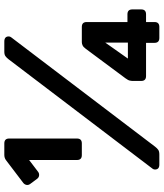

<svg xmlns="http://www.w3.org/2000/svg" viewBox="44 -784 740 867"><g transform="rotate(-90 413.5 -350.0)"><path d="M147 -350Q125 -350 125 -372V-588L71 -547Q64 -542 55 -543Q46 -544 40 -552L17 -583Q11 -591 12.5 -599.5Q14 -608 21 -614L125 -693Q135 -700 148 -700H200Q222 -700 222 -678V-372Q222 -350 200 -350ZM104 0Q82 0 82 -20Q82 -26 86 -31L580 -681Q587 -690 594 -695Q601 -700 614 -700H660Q683 -700 683 -680Q683 -674 679 -669L185 -19Q178 -10 171 -5Q164 0 150 0ZM676 0Q654 0 654 -22V-60H504Q482 -60 482 -82V-123Q482 -125 483.5 -133Q485 -141 494 -153L627 -332Q635 -343 642.5 -346.5Q650 -350 657 -350H726Q748 -350 748 -328V-144H783Q805 -144 805 -122V-82Q805 -60 783 -60H748V-22Q748 0 726 0ZM583 -142H655V-244Z"/></g></svg>

Font: Rubik Light SemiBold
Style: Regular
Weight: 600
Version: Version 2.300;gftools[0.9.30]